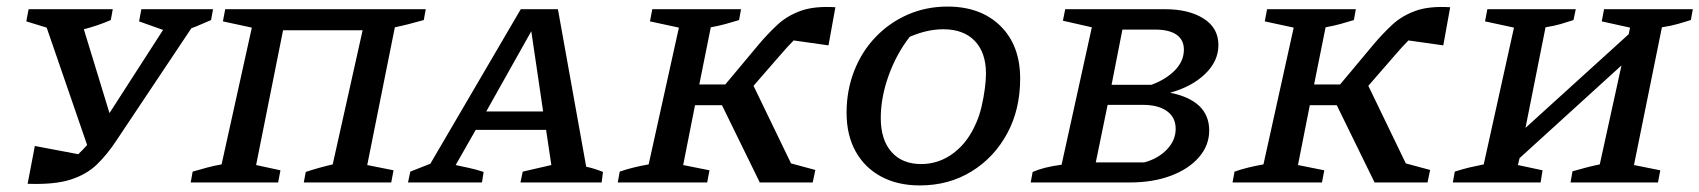

<svg xmlns="http://www.w3.org/2000/svg" viewBox="-20 -555 5169 584"><path d="M64 4 86 -111 218 -86Q232 -99 245 -114L122 -471L60 -490L67 -527H323L317 -494Q278 -477 235 -466L313 -211L476 -464L403 -490L410 -527H628L622 -494Q605 -487 590.5 -480.5Q576 -474 562 -469L335 -129Q307 -86 275 -55Q243 -24 194 -8.5Q145 7 64 4Z M841 -463 759 -53 833 -37 826 0H560L566 -33Q590 -40 610.5 -45.5Q631 -51 654 -55L746 -471L658 -490L665 -527H1275L1269 -494Q1240 -486 1220.5 -481Q1201 -476 1181 -472L1097 -53L1177 -37L1170 0H904L910 -32Q949 -45 992 -55L1083 -463Z M1763 -48Q1790 -42 1814 -32L1810 0H1563L1570 -33L1657 -53L1641 -160H1427L1366 -53Q1388 -48 1407.5 -44Q1427 -40 1451 -32L1446 0H1221L1228 -33L1289 -57L1564 -527H1677ZM1459 -216H1632L1596 -460Z M1859 0 1865 -33Q1885 -40 1907.5 -45.5Q1930 -51 1953 -55L2045 -471L1957 -490L1964 -527H2234L2228 -494Q2209 -488 2187 -482Q2165 -476 2142 -472L2107 -298H2186L2288 -420Q2315 -452 2344.5 -479.5Q2374 -507 2415.5 -522Q2457 -537 2521 -533L2500 -417L2394 -432Q2384 -422 2373.5 -410.5Q2363 -399 2352 -386L2272 -294L2386 -58L2460 -38L2452 0H2291L2176 -235H2094L2058 -53L2138 -37L2131 0Z M2778 9Q2710 9 2660 -18Q2610 -45 2582.5 -94.5Q2555 -144 2555 -212Q2555 -280 2578 -339Q2601 -398 2643 -442Q2685 -486 2741 -510.5Q2797 -535 2862 -535Q2963 -535 3023 -476Q3083 -417 3083 -316Q3083 -222 3043.5 -149Q3004 -76 2935 -33.5Q2866 9 2778 9ZM2782 -56Q2836 -56 2880.5 -89.5Q2925 -123 2950 -183Q2959 -203 2965.5 -230.5Q2972 -258 2975.5 -285Q2979 -312 2979 -331Q2979 -395 2945 -430.5Q2911 -466 2849 -466Q2800 -466 2747 -443Q2706 -390 2682.5 -324Q2659 -258 2659 -196Q2659 -130 2691.5 -93Q2724 -56 2782 -56Z M3115 0 3121 -32Q3137 -39 3158 -44.5Q3179 -50 3209 -54L3301 -472L3213 -492L3220 -527H3524Q3596 -527 3641 -498.5Q3686 -470 3686 -418Q3686 -369 3645.5 -330Q3605 -291 3539 -273Q3658 -249 3658 -158Q3658 -113 3627 -77Q3596 -41 3541.5 -20.5Q3487 0 3416 0ZM3494 -465H3394L3361 -297H3482Q3526 -313 3553.5 -341Q3581 -369 3581 -404Q3581 -434 3558.5 -449.5Q3536 -465 3494 -465ZM3313 -61H3460Q3502 -72 3529 -100Q3556 -128 3556 -163Q3556 -198 3529.5 -217Q3503 -236 3457 -236H3349Z M3729 0 3735 -33Q3755 -40 3777.5 -45.5Q3800 -51 3823 -55L3915 -471L3827 -490L3834 -527H4104L4098 -494Q4079 -488 4057 -482Q4035 -476 4012 -472L3977 -298H4056L4158 -420Q4185 -452 4214.5 -479.5Q4244 -507 4285.5 -522Q4327 -537 4391 -533L4370 -417L4264 -432Q4254 -422 4243.5 -410.5Q4233 -399 4222 -386L4142 -294L4256 -58L4330 -38L4322 0H4161L4046 -235H3964L3928 -53L4008 -37L4001 0Z M4399 0 4405 -33Q4430 -41 4449 -45.5Q4468 -50 4493 -55L4585 -471L4497 -490L4504 -527H4773L4766 -494Q4748 -488 4727.5 -482Q4707 -476 4681 -472L4620 -166L4934 -451L4938 -471L4852 -490L4859 -527H5129L5123 -494Q5104 -488 5083 -482Q5062 -476 5035 -472L4950 -53L5030 -37L5023 0H4757L4763 -34Q4784 -40 4805 -45.5Q4826 -51 4846 -55L4912 -356L4602 -74L4597 -53L4672 -37L4666 0Z"/></svg>

Font: Piazzolla SC Medium
Style: Italic
Weight: 500
Italic angle: -11.3°
Designer: Juan Pablo del Peral
Foundry: Huerta Tipografica
Version: Version 1.330